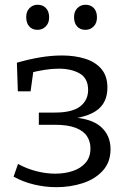

<svg xmlns="http://www.w3.org/2000/svg" viewBox="-20 -767 531 796"><path d="M213.3 9Q167.3 9 121.2 -2Q75 -13 36.3 -34.7L54.7 -87.3Q90.3 -67.7 130.7 -57.3Q171 -47 209 -47Q248.3 -47 281.5 -58Q314.7 -69 334.8 -92.2Q355 -115.3 355 -152Q355 -180 340.8 -202Q326.7 -224 294.3 -236.8Q262 -249.7 207 -249.7H141V-300.3H207.3Q279.3 -300.3 312.3 -325.8Q345.3 -351.3 345.3 -394.3Q345.3 -442 310.7 -462.2Q276 -482.3 223.7 -482.3Q195.3 -482.3 164.2 -477.3Q133 -472.3 101 -464L120 -483.7L106.7 -388.3H54L50 -507Q98 -521 145.3 -529Q192.7 -537 236.7 -537Q290.3 -537 333.2 -523.5Q376 -510 400.7 -480.7Q425.3 -451.3 425.3 -404.3Q425.3 -346 387.8 -314.5Q350.3 -283 270.3 -273.7L268 -281.3Q357.3 -277.3 397.8 -241.7Q438.3 -206 438.3 -148.7Q438.3 -94.7 406.3 -59.5Q374.3 -24.3 323.2 -7.7Q272 9 213.3 9ZM334.3 -643.3Q312.3 -643.3 299.8 -657.2Q287.3 -671 287 -695Q286.7 -719.3 300.7 -733.3Q314.7 -747.3 334.3 -747.3Q356.3 -747.3 369.2 -733.3Q382 -719.3 382 -695Q382 -671 368 -657.2Q354 -643.3 334.3 -643.3ZM135.7 -643.3Q114 -643.3 101.5 -657.2Q89 -671 88.7 -695Q88.3 -719.3 102.2 -733.3Q116 -747.3 135.7 -747.3Q157.7 -747.3 170.7 -733.3Q183.7 -719.3 183.7 -695Q183.7 -671 169.5 -657.2Q155.3 -643.3 135.7 -643.3Z"/></svg>

Font: Bitter Thin
Style: Regular
Weight: 100
Designer: Sol Matas, and Bitter project Authors
Foundry: Sol Matas
Version: Version 2.002